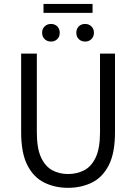

<svg xmlns="http://www.w3.org/2000/svg" viewBox="-20 -924 678 957"><path d="M318.8 12.2Q253.9 12.2 200.7 -13.9Q147.5 -40 116.5 -100.6Q85.4 -161.1 85.4 -265.1V-656.7H163.6V-264.2Q163.6 -184.6 184.6 -139.4Q205.6 -94.2 240.7 -75.4Q275.9 -56.6 318.8 -56.6Q363.3 -56.6 399.4 -75.2Q435.5 -93.8 457 -139.2Q478.5 -184.6 478.5 -264.2V-656.7H553.2V-265.1Q553.2 -160.6 522 -100.1Q490.7 -39.6 437.7 -13.7Q384.8 12.2 318.8 12.2ZM196.8 -859.9V-904.3H441.4V-859.9ZM234.4 -716.8Q215.3 -716.8 202.6 -729Q189.9 -741.2 189.9 -760.7Q189.9 -780.3 202.6 -792.5Q215.3 -804.7 234.4 -804.7Q252.9 -804.7 265.4 -792.5Q277.8 -780.3 277.8 -760.7Q277.8 -741.2 265.4 -729Q252.9 -716.8 234.4 -716.8ZM404.3 -716.8Q385.3 -716.8 372.8 -729Q360.4 -741.2 360.4 -760.7Q360.4 -780.3 372.8 -792.5Q385.3 -804.7 404.3 -804.7Q422.9 -804.7 435.5 -792.5Q448.2 -780.3 448.2 -760.7Q448.2 -741.2 435.5 -729Q422.9 -716.8 404.3 -716.8Z"/></svg>

Font: Varta Light
Style: Regular
Weight: 400
Version: Version 1.004